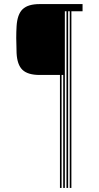

<svg xmlns="http://www.w3.org/2000/svg" viewBox="-20 -820 484 940"><path d="M61.2 -560Q59.5 -603.2 59.5 -634Q59.5 -664.8 61.2 -692Q64.8 -750 90.9 -775Q117 -800 174.2 -800H384.2V-765H329.5V100H321.5V-765H313.5V100H305.5V-765H297.5V100H289.5V-453H281.5V100H273.5V-453H174.2Q116.5 -453 90.2 -477.9Q64 -502.8 61.2 -560Z"/></svg>

Font: Big Shoulders Inline Text SC Thin
Style: Regular
Weight: 100
Designer: Patric King
Foundry: XO Type Co
Version: Version 2.002